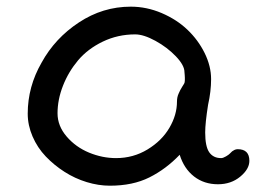

<svg xmlns="http://www.w3.org/2000/svg" viewBox="-20 -556 787 588"><path d="M64.9 -208Q64.9 -290.5 107.4 -364.3Q148.4 -439 221.7 -487.3Q294.9 -535.6 380.4 -535.6Q429.2 -535.6 475.3 -515.9Q521.5 -496.1 554.2 -464.8Q586.9 -433.6 606.7 -393.6Q626.5 -353.5 626.5 -313.5Q626.5 -276.4 617.2 -234.9Q608.4 -178.7 608.4 -150.4Q608.4 -107.4 620.8 -89.6Q633.3 -71.8 657.2 -71.8Q663.1 -71.8 672.1 -77.1Q681.2 -82.5 683.6 -85.4Q689 -90.8 690.9 -92.5Q692.9 -94.2 697.8 -96.7Q702.6 -99.1 708 -99.1Q743.7 -99.1 743.7 -63.5Q743.7 -38.1 715.6 -14.9Q687.5 8.3 647.5 8.3Q605 8.3 574.2 -15.6Q543.5 -39.6 530.3 -82Q488.3 -38.1 437.5 -12.7Q386.7 12.7 316.4 12.7Q281.7 12.7 245.6 1.7Q209.5 -9.3 177.5 -29.8Q145.5 -50.3 120.1 -76.9Q94.7 -103.5 79.8 -137.9Q64.9 -172.4 64.9 -208ZM156.2 -209Q156.2 -170.4 184.1 -137.9Q211.9 -105.5 252.7 -88.6Q293.5 -71.8 335.4 -71.8Q388.2 -71.8 431.9 -98.4Q475.6 -125 498.8 -164.6Q522 -204.1 522 -245.1Q522 -251.5 523.2 -257.6Q524.4 -263.7 527.3 -270Q530.3 -276.4 532 -280Q533.7 -283.7 538.3 -290.8Q543 -297.9 543.9 -299.8Q545.9 -302.7 546.1 -310.1Q546.4 -317.4 545.7 -326.2Q544.9 -335 544.9 -335.4Q544.9 -356 518.6 -383.5Q492.2 -411.1 456.1 -430.9Q419.9 -450.7 394 -450.7Q340.8 -450.7 294.7 -428.5Q248.5 -406.2 219 -371.1Q189.5 -335.9 172.9 -293.5Q156.2 -251 156.2 -209Z"/></svg>

Font: Short Stack
Style: Regular
Weight: 400
Designer: James Grieshaber
Foundry: James Grieshaber
Version: Version 1.002